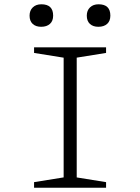

<svg xmlns="http://www.w3.org/2000/svg" viewBox="-20 -876 654 896"><path d="M277 -655H338V0H277ZM139 -629V-655H475V-629L307 -602ZM139 -26 307 -53 475 -26V0H139ZM172 -751Q147 -751 132.5 -764.5Q118 -778 118 -803Q118 -827 133 -841.5Q148 -856 173 -856Q228 -856 228 -803Q228 -778 213 -764.5Q198 -751 172 -751ZM439 -751Q414 -751 399.5 -764.5Q385 -778 385 -803Q385 -827 400 -841.5Q415 -856 440 -856Q495 -856 495 -803Q495 -778 480 -764.5Q465 -751 439 -751Z"/></svg>

Font: Intel One Mono Light
Style: Regular
Weight: 300
Monospace: yes
Designer: Fred Shallcrass
Foundry: Frere-Jones Type LLC
Version: Version 1.004